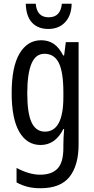

<svg xmlns="http://www.w3.org/2000/svg" viewBox="-20 -761 502 1021"><path d="M199 -547Q237 -547 265.5 -528Q294 -509 316 -466H321L330 -537H398V6Q398 118 350 179Q302 240 195 240Q158 240 127.5 232.5Q97 225 68 209V132Q136 168 193 168Q255 168 286 135.5Q317 103 317 25V9Q317 -8 318 -29.5Q319 -51 321 -75H317Q274 10 196 10Q123 10 82.5 -60Q42 -130 42 -266Q42 -406 84 -476.5Q126 -547 199 -547ZM216 -475Q169 -475 147 -421.5Q125 -368 125 -265Q125 -159 148 -110Q171 -61 219 -61Q317 -61 317 -245V-270Q317 -377 293 -426Q269 -475 216 -475ZM361 -741Q360 -679 326.5 -643Q293 -607 237 -607Q182 -607 150.5 -640.5Q119 -674 117 -741H170Q176 -669 239 -669Q302 -669 309 -741Z"/></svg>

Font: Noto Sans Kannada ExtraCondensed
Style: Regular
Weight: 400
Width: 2
Designer: Jelle Bosma - Monotype Design Team
Foundry: Monotype Imaging Inc.
Version: Version 2.005; ttfautohint (v1.8.4.7-5d5b)